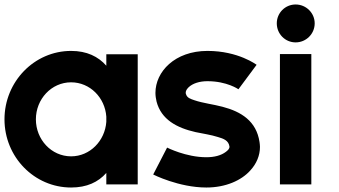

<svg xmlns="http://www.w3.org/2000/svg" viewBox="-25 -821 1513 856"><path d="M449 -301V-278C443 -193 376 -124 292 -124C204 -124 135 -199 135 -289C135 -379 204 -454 292 -454C376 -454 443 -386 449 -301ZM449 -50V1H589V-579H449V-528C413 -569 362 -594 292 -594C128 -594 -5 -457 -5 -289C-5 -121 128 15 292 15C362 15 413 -9 449 -50Z M1119 -532C1119 -532 1038 -594 900 -594C754 -594 668 -501 668 -407C668 -394 670 -381 673 -368C694 -288 763 -251 847 -232C880 -225 916 -220 947 -210C971 -203 994 -195 998 -168C999 -158 991 -151 982 -144C961 -128 931 -120 895 -120C804 -120 720 -163 720 -163L658 -43C658 -43 772 15 895 15C982 15 1051 -17 1090 -60C1119 -91 1134 -128 1134 -166C1134 -173 1133 -181 1132 -188C1118 -281 1051 -323 967 -345C926 -356 880 -361 842 -374C825 -380 809 -384 804 -402C803 -404 803 -406 803 -408C803 -417 809 -425 816 -432C834 -449 864 -459 900 -459C987 -459 1038 -423 1038 -423Z M1363 -580H1223V1H1363ZM1293 -801C1246 -801 1209 -763 1209 -717C1209 -670 1246 -632 1293 -632C1340 -632 1378 -670 1378 -717C1378 -763 1340 -801 1293 -801Z"/></svg>

Font: MintSans
Style: Bold
Weight: 700
Version: Version 2.0